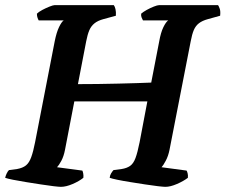

<svg xmlns="http://www.w3.org/2000/svg" viewBox="-30 -724 874 744"><path d="M206 0Q199 0 177.5 -2.5Q156 -5 127.5 -9.5Q99 -14 70.5 -18.5Q42 -23 20 -27.5Q-2 -32 -10 -35Q-8 -44 -3.5 -53Q1 -62 5 -65L36 -69Q58 -73 70.5 -83Q83 -93 91 -115Q99 -137 106 -173L182 -564Q189 -599 199 -619.5Q209 -640 217 -645H120Q118 -648 115.5 -655Q113 -662 113 -671Q120 -678 134 -685.5Q148 -693 162 -698.5Q176 -704 181 -704H411Q415 -699 417.5 -688.5Q420 -678 419 -663L371 -650Q349 -644 336 -633.5Q323 -623 316 -606.5Q309 -590 304 -564L272 -398Q308 -398 348.5 -398.5Q389 -399 428.5 -400Q468 -401 501.5 -402Q535 -403 556 -404L587 -564Q593 -598 603 -618.5Q613 -639 622 -645H524Q522 -649 519 -655.5Q516 -662 517 -671Q525 -678 538.5 -685.5Q552 -693 566 -698.5Q580 -704 586 -704H815Q818 -700 821.5 -690Q825 -680 823 -663L776 -650Q754 -644 741 -634Q728 -624 721 -607.5Q714 -591 709 -564L627 -144Q622 -119 612 -100.5Q602 -82 596 -76L693 -63Q695 -60 697 -52.5Q699 -45 698 -35Q681 -22 655.5 -11Q630 0 611 0Q604 0 582 -2.5Q560 -5 531.5 -9.5Q503 -14 474.5 -18.5Q446 -23 424.5 -27.5Q403 -32 395 -35Q396 -45 401 -53Q406 -61 410 -65L441 -69Q461 -72 474 -81Q487 -90 495 -111.5Q503 -133 511 -173L541 -331H258L222 -144Q217 -118 207.5 -100.5Q198 -83 191 -76L289 -63Q291 -60 292.5 -51.5Q294 -43 293 -35Q277 -22 251.5 -11Q226 0 206 0Z"/></svg>

Font: Texturina Medium 12pt
Style: Bold Italic
Weight: 700
Italic angle: -11°
Version: Version 1.002